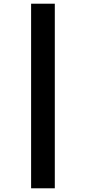

<svg xmlns="http://www.w3.org/2000/svg" viewBox="-20 -852 464 1037"><path d="M148 -832H276V165H148Z"/></svg>

Font: Noto Sans Gurmukhi UI ExtraCondensed Black
Style: Regular
Weight: 900
Width: 2
Designer: Jelle Bosma - Monotype Design Team
Foundry: Monotype Imaging Inc.
Version: Version 2.004; ttfautohint (v1.8.4.7-5d5b)